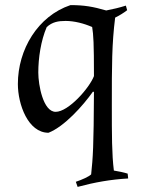

<svg xmlns="http://www.w3.org/2000/svg" viewBox="-20 -505 556 752"><path d="M50 -176C50 -96 90 15 170 15C233 -10 305 -91 344 -146L348 -145C347 70 344 112 337 178C328 187 301 199 277 207L284 227C351 209 413 198 482 194L480 175C464 170 444 166 426 163C418 99 418 26 418 -94C418 -250 418 -332 431 -436C447 -444 464 -454 478 -465L473 -483C444 -474 426 -470 396 -464C344 -479 310 -485 256 -485C128 -442 50 -311 50 -176ZM130 -221C130 -277 140 -346 163 -399C185 -419 208 -423 237 -423C271 -423 310 -413 341 -399C346 -368 348 -336 348 -207C330 -160 248 -67 198 -67C149 -67 130 -172 130 -221Z"/></svg>

Font: Almendra
Style: Regular
Weight: 400
Designer: Ana Sanfelippo
Foundry: Ana Sanfelippo
Version: Version 1.003